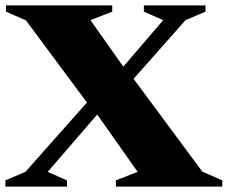

<svg xmlns="http://www.w3.org/2000/svg" viewBox="-22 -690 842 710"><path d="M487 -54.5 337.5 -266.5 154.5 -54.5 225.5 -23V0H-2V-23L72 -54.5L299.5 -311L74 -614.5L0 -647V-670H393V-647L312.5 -615.5L434 -443.5L581.5 -615.5L510 -647V-670H738V-647L664 -615.5L472 -398.5L726 -55.5L800 -23V0H406.5V-23Z"/></svg>

Font: Newsreader Text ExtraBold
Style: Regular
Weight: 800
Designer: Hugues Gentile
Foundry: Production Type
Version: Version 1.001